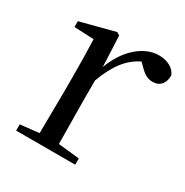

<svg xmlns="http://www.w3.org/2000/svg" viewBox="-129 -638 720 746"><g transform="rotate(30 231.0 -265.5)"><path d="M124 0H306V-28L211 -38L209 -229V-322C239 -403 276 -451 329 -476L338 -467C361 -443 378 -429 404 -429C439 -429 455 -451 456 -486C446 -515 414 -531 376 -531C309 -531 242 -473 209 -382L203 -520L190 -528L36 -488V-462L124 -458C126 -408 127 -358 127 -289V-229L125 -37L41 -28V0Z"/></g></svg>

Font: Noto Serif CJK TC
Style: Regular
Weight: 400
Designer: Ryoko NISHIZUKA 西塚涼子 (kana & ideographs); Frank Grießhammer (Latin, Greek & Cyrillic); Wenlong ZHANG 张文龙 (bopomofo); San
Foundry: Adobe
Version: Version 2.001;hotconv 1.1.0;makeotfexe 2.6.0